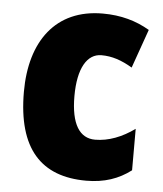

<svg xmlns="http://www.w3.org/2000/svg" viewBox="-46 -604 557 655"><g transform="rotate(5 232.5 -276.5)"><path d="M273 10C335 10 384 -7 426 -39V-181C383 -150 337 -132 291 -132C238 -132 208 -178 208 -274C208 -370 239 -421 288 -421C324 -421 357 -410 394 -388L441 -521C395 -548 343 -563 280 -563C119 -563 35 -447 35 -274C35 -78 119 10 273 10Z"/></g></svg>

Font: Noto Sans Armenian Condensed Black
Style: Regular
Weight: 900
Width: 3
Designer: Monotype Design Team
Foundry: Monotype Imaging Inc.
Version: Version 2.008